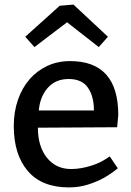

<svg xmlns="http://www.w3.org/2000/svg" viewBox="-20 -806 570 836"><path d="M490 -252 145 -250Q145 -168 184.5 -119Q224 -70 290 -70Q312 -70 334 -74Q356 -78 375.5 -84Q395 -90 411 -97.5Q427 -105 438 -112L458 -125L493 -73Q459 -46 430.5 -30.5Q402 -15 363.5 -2.5Q325 10 280 10Q162 10 101 -61.5Q40 -133 40 -257Q40 -319 58 -371Q76 -423 108.5 -460.5Q141 -498 186 -519Q231 -540 285 -540Q495 -540 495 -305ZM149 -325H389Q389 -386 363 -424Q337 -462 279 -462Q222 -462 188 -423.5Q154 -385 149 -325ZM410 -601 272 -709 130 -601 90 -646 240 -781 300 -786 450 -646Z"/></svg>

Font: Bitter
Style: Regular
Weight: 400
Designer: Sol Matas
Foundry: Sol Matas
Version: Version 1.001